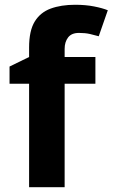

<svg xmlns="http://www.w3.org/2000/svg" viewBox="-20 -785 472 805"><path d="M380 -434H251V0H102V-434H20V-506L102 -546V-586Q102 -656 125.5 -694.5Q149 -733 192.5 -749Q236 -765 295 -765Q339 -765 374.5 -758Q410 -751 432 -742L394 -633Q377 -638 357 -642.5Q337 -647 311 -647Q280 -647 265.5 -628Q251 -609 251 -580V-546H380Z"/></svg>

Font: Noto Sans Lisu
Style: Regular
Weight: 400
Designer: Monotype Design Team. David Williams.
Foundry: Monotype Imaging Inc.
Version: Version 2.102